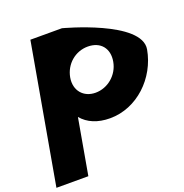

<svg xmlns="http://www.w3.org/2000/svg" viewBox="-192 -942 1445 1504"><g transform="rotate(-20 530.5 -190.0)"><path d="M1059 -386C1099 -611 489 -770 489 -770H226L21 390H287L369 -74C421 -12 500 22 604 22C829 22 1019 -161 1059 -386ZM777 -386C758 -280 666 -205 565 -205C466 -205 399 -280 418 -386C437 -491 525 -566 629 -566C737 -566 796 -491 777 -386Z"/></g></svg>

Font: Hussar Dziwak
Style: Kur
Weight: 400
Version: Version 1.022